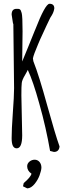

<svg xmlns="http://www.w3.org/2000/svg" viewBox="-20 -809 377 1039"><path d="M104.5 199.2 127.4 210.4C141.6 210 155.3 201.2 168 185.5C179.7 170.9 188.5 155.3 194.3 139.2C200.2 123.5 204.1 106.9 204.1 97.7C204.1 73.7 189 55.2 167.5 55.2C147.5 55.2 127 70.3 127 90.3C127 106.4 134.3 120.1 150.4 130.9C147.5 143.6 133.3 160.6 108.4 181.6ZM272 13.2C290 13.2 300.8 2.9 302.2 -16.6C286.6 -59.6 264.2 -135.3 234.9 -240.7C206.5 -343.8 182.1 -423.3 160.6 -477.5L158.2 -493.2C160.6 -506.8 170.4 -532.7 186 -569.3C193.8 -588.9 201.7 -605.5 208.5 -620.1L231.9 -670.9L248.5 -705.6C249.5 -708.5 253.4 -715.8 260.3 -726.1C267.6 -738.3 272 -750.5 273.9 -763.7C273.9 -780.3 265.1 -788.6 248 -788.6C232.4 -788.6 206.5 -741.2 169.9 -647V-647.5L132.8 -555.7C120.1 -524.9 109.9 -498.5 100.1 -476.1L102.1 -639.2C102.1 -693.4 100.6 -726.6 97.2 -739.3V-738.8C91.3 -761.2 86.4 -761.2 69.3 -761.2C52.2 -761.2 43 -751.5 43 -730L50.3 -682.6L52.2 -679.2C54.7 -445.8 56.2 -331.5 56.2 -331.5C56.2 -301.8 53.7 -256.8 49.3 -196.3C44.9 -136.2 43 -90.8 43 -60.5C43 -24.4 51.8 -6.3 70.3 -6.3C90.3 -6.3 100.1 -30.3 100.1 -77.1L95.7 -292.5C95.7 -325.7 96.2 -348.1 97.7 -359.4C98.6 -370.1 104.5 -384.8 115.7 -403.3C121.6 -414.1 127 -422.9 130.4 -430.7C149.9 -389.2 170.4 -328.6 192.4 -249C217.8 -159.7 236.8 -73.7 251 7.8Z"/></svg>

Font: Amatic Mod Bold ONEptTWO
Style: Bold
Weight: 700
Designer: David Occhino Design
Foundry: David Occhino Design
Version: Version 1.2